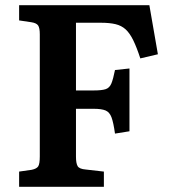

<svg xmlns="http://www.w3.org/2000/svg" viewBox="-20 -723 666 743"><path d="M54 0V-59L103 -66Q122 -70 128 -79.5Q134 -89 134 -118V-590Q134 -615 127.5 -624.5Q121 -634 101 -637L54 -644V-703H558L591 -513L523 -497Q509 -540 495.5 -567.5Q482 -595 466 -609.5Q450 -624 427 -629.5Q404 -635 370 -635H274V-373H343Q374 -373 389 -378Q404 -383 411 -400Q418 -417 425 -452L481 -458V-215L425 -206Q419 -249 411.5 -269Q404 -289 388.5 -295.5Q373 -302 342 -302H274V-117Q274 -91 280.5 -80Q287 -69 312 -67L382 -59V0Z"/></svg>

Font: Literata 18pt SemiBold
Style: Regular
Weight: 600
Designer: Latin by Veronika Burian and Jose Scaglione. Greek by Irene Vlachou. Cyrillic by Vera Evstafieva.
Foundry: TypeTogether
Version: Version 3.103;gftools[0.9.29]